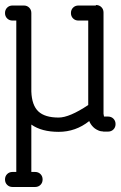

<svg xmlns="http://www.w3.org/2000/svg" viewBox="-25 -496 481 766"><path d="M357 -474 358 -476Q371 -476 379.5 -467.5Q388 -459 388 -446V-82V-79V-42L390 -31H406Q419 -31 427.5 -22.5Q436 -14 436 -1Q436 12 427.5 20.5Q419 29 406 29H388L383 28Q378 28 373 26.5Q368 25 360.5 21Q353 17 347 11Q336 0 331 -13Q277 30 209 30Q141 30 100 1V190H115Q128 190 136.5 198.5Q145 207 145 220Q145 233 136.5 241.5Q128 250 115 250H70H25Q12 250 3.5 241.5Q-5 233 -5 220Q-5 207 3.5 198.5Q12 190 25 190H40V-132V-142V-145V-414H25Q12 -414 3.5 -422.5Q-5 -431 -5 -444Q-5 -457 3.5 -465.5Q12 -474 25 -474H70Q83 -474 91.5 -465.5Q100 -457 100 -444V-131Q102 -76 128 -51.5Q154 -27 209 -27Q252 -27 327 -77V-414H288Q275 -414 266.5 -422.5Q258 -431 258 -444Q258 -457 266.5 -465.5Q275 -474 288 -474Z"/></svg>

Font: Beon
Style: Medium
Weight: 500
Designer: BSozoo
Foundry: BSozoo
Version: Version 001.000